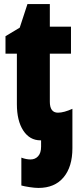

<svg xmlns="http://www.w3.org/2000/svg" viewBox="-20 -684 394 944"><path d="M169 240Q151 240 125 236Q99 232 85 228V91Q109 100 130 100Q153 100 167.5 84Q182 68 182 37V6H179Q126 6 94.5 -42Q63 -90 63 -172V-420H7V-506L77 -548L115 -664H225V-553H329V-420H225V-184Q225 -130 265 -130Q280 -130 298 -135Q316 -140 336 -149V45Q336 136 292.5 188Q249 240 169 240Z"/></svg>

Font: Noto Sans ExtraCondensed Black
Style: Regular
Weight: 900
Width: 2
Designer: Monotype Design Team
Foundry: Monotype Imaging Inc.
Version: Version 2.013; ttfautohint (v1.8.4.7-5d5b)